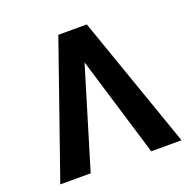

<svg xmlns="http://www.w3.org/2000/svg" viewBox="-128 -858 997 989"><g transform="rotate(-20 370.5 -364.0)"><path d="M536.6 0 362.8 -572.8 337.4 -727.5H448.2L702.6 0ZM377.9 -572.8 204.6 0H38.1L292 -727.5H402.8Z"/></g></svg>

Font: Inter 28pt
Style: Bold
Weight: 700
Designer: Rasmus Andersson
Foundry: rsms
Version: Version 4.001;git-66647c0bb